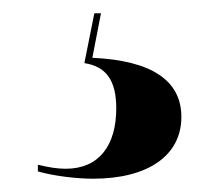

<svg xmlns="http://www.w3.org/2000/svg" viewBox="-20 -30 334 289"><path d="M120 239C203 239 253 204 253 146C253 91 208 61 119 57L132 -10H122L107 65C139 70 155 90 155 133C155 189 129 224 79 224C66 224 54 222 37 218V228C61 235 96 239 120 239Z"/></svg>

Font: Noto Serif Display Condensed Black
Style: Regular
Weight: 900
Width: 3
Designer: Monotype Design Team
Foundry: Monotype Imaging Inc.
Version: Version 2.009